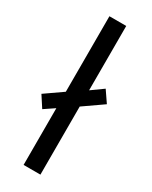

<svg xmlns="http://www.w3.org/2000/svg" viewBox="-212 -898 672 850"><g transform="rotate(30 124.0 -473.0)"><path d="M76 -93V-383L24 -348L-13 -405L76 -467V-853H162V-524L222 -567L261 -510L162 -441V-93Z"/></g></svg>

Font: Noto Sans Kannada UI SemiCondensed
Style: Regular
Weight: 400
Width: 4
Designer: Jelle Bosma - Monotype Design Team
Foundry: Monotype Imaging Inc.
Version: Version 2.005; ttfautohint (v1.8.4.7-5d5b)